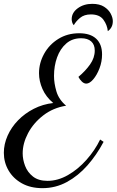

<svg xmlns="http://www.w3.org/2000/svg" viewBox="-31 -892 607 999"><path d="M190 87Q128 87 83 62Q38 37 13.5 -5Q-11 -47 -11 -97Q-11 -142 8.5 -186Q28 -230 63 -266Q98 -302 145 -326Q192 -350 246 -356Q208 -388 190 -429Q172 -470 172 -511Q172 -564 198.5 -612Q225 -660 272.5 -689.5Q320 -719 381 -719Q439 -719 469.5 -690.5Q500 -662 500 -609Q500 -571 486.5 -536Q473 -501 454 -479Q435 -457 418 -457Q406 -457 395 -467.5Q384 -478 377 -492Q413 -522 437.5 -556.5Q462 -591 462 -629Q462 -660 443.5 -676.5Q425 -693 391 -693Q345 -693 313.5 -665.5Q282 -638 266 -593.5Q250 -549 250 -497Q250 -459 262.5 -416.5Q275 -374 313 -342Q245 -331 194 -291.5Q143 -252 115 -199Q87 -146 87 -94Q87 -62 99.5 -29Q112 4 140.5 26.5Q169 49 216 49Q270 49 322.5 19Q375 -11 419 -60.5Q463 -110 490 -166L508 -154Q472 -86 424 -31.5Q376 23 317 55Q258 87 190 87ZM530 -730Q527 -762 507 -789.5Q487 -817 442 -817Q407 -817 385.5 -799Q364 -781 353 -761Q347 -767 344.5 -776Q342 -785 342 -792Q342 -826 373.5 -849Q405 -872 449 -872Q487 -872 510.5 -857Q534 -842 545 -821Q556 -800 556 -782Q556 -764 549 -751Q542 -738 530 -730Z"/></svg>

Font: Dancing Script Medium
Style: Regular
Weight: 500
Designer: Pablo Impallari
Foundry: Pablo Impallari
Version: Version 2.000